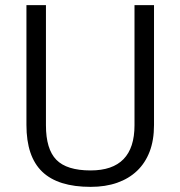

<svg xmlns="http://www.w3.org/2000/svg" viewBox="-20 -720 703 748"><path d="M333 8Q206 8 144.5 -51Q83 -110 83 -233V-700H159V-232Q159 -139 199.5 -97.5Q240 -56 333 -56Q504 -56 504 -232V-700H580V-233Q580 -174 563 -129.5Q546 -85 514 -54.5Q482 -24 436.5 -8Q391 8 333 8Z"/></svg>

Font: Pathway Extreme 8pt Thin Light
Style: Regular
Weight: 300
Version: Version 1.001;gftools[0.9.26]